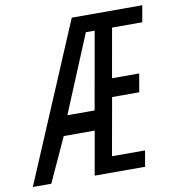

<svg xmlns="http://www.w3.org/2000/svg" viewBox="-93 -798 795 870"><g transform="rotate(-10 304.0 -362.5)"><path d="M295 -725H619.5L606 -649H467L427 -423H552L537.5 -339H412.5L365.5 -75H517.5L505 -2H273L308.5 -203H166L73 0H-12ZM324 -293 387 -649H346.5L198.5 -293Z"/></g></svg>

Font: JuliaMono Italic
Style: Regular
Weight: 400
Italic angle: -9°
Monospace: yes
Designer: cormullion
Foundry: corm
Version: Version 0.049; ttfautohint (v1.8.4)